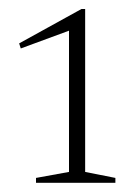

<svg xmlns="http://www.w3.org/2000/svg" viewBox="-20 -692 291 416"><path d="M129.5 -319.5V-625.5L25 -587L21.5 -598L156.5 -672.5H164.5V-319.5L230 -306.5V-296H58V-306.5Z"/></svg>

Font: Newsreader 16pt ExtraLight
Style: Regular
Weight: 275
Designer: Hugues Gentile
Foundry: Production Type
Version: Version 1.003; ttfautohint (v1.8.3)